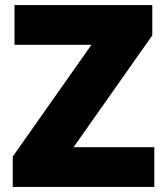

<svg xmlns="http://www.w3.org/2000/svg" viewBox="-20 -734 651 754"><path d="M586 0H30V-119L339 -558H37V-714H578V-595L269 -156H586Z"/></svg>

Font: Noto Sans Ethiopic Black
Style: Regular
Weight: 900
Designer: Monotype Design Team
Foundry: Monotype Imaging Inc.
Version: Version 2.102; ttfautohint (v1.8.4.7-5d5b)